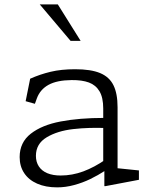

<svg xmlns="http://www.w3.org/2000/svg" viewBox="-20 -818 660 850"><path d="M442 -68.5 437 -79.5V-337.5Q437 -386 420.5 -413.8Q404 -441.5 373.5 -452.8Q343 -464 297 -463.5Q232.5 -463 195 -442.5Q157.5 -422 143 -382L134.5 -358.5L93.5 -370L113.5 -469.5Q157 -489 204 -500.2Q251 -511.5 312.5 -511.5Q382.5 -511.5 423.2 -494.5Q464 -477.5 482.2 -440.8Q500.5 -404 500.5 -343V-50L478 -75.5L595 -63.5V-22L447 6H442ZM67 -122.5Q67 -187.5 116.2 -226Q165.5 -264.5 248.5 -280.2Q331.5 -296 441 -296L454.5 -251Q374.5 -254.5 304.2 -246.5Q234 -238.5 186.5 -210Q139 -181.5 139 -128Q139 -101 152 -81.2Q165 -61.5 189.5 -51.2Q214 -41 248.5 -41Q299.5 -41 348.8 -59.2Q398 -77.5 448.5 -112.5V-64.5L445.5 -62.5Q414 -42 380 -25.5Q346 -9 308.2 1.2Q270.5 11.5 233 11.5Q182 11.5 144.5 -5Q107 -21.5 87 -51.8Q67 -82 67 -122.5ZM156 -798.5H236L337 -637H292.5Z"/></svg>

Font: Monaspace Xenon Var
Style: Regular
Weight: 400
Designer: Riley Cran and the Lettermatic Team
Version: Version 1.000 (Monaspace Xenon Var)